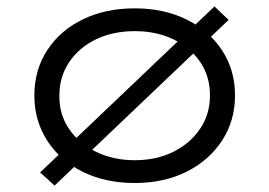

<svg xmlns="http://www.w3.org/2000/svg" viewBox="-20 -560 838 598"><path d="M150 18 105 -23 648 -540 692 -498ZM400 10Q308 10 237.5 -25Q167 -60 127 -122Q87 -184 87 -263Q87 -342 127 -403.5Q167 -465 237.5 -499.5Q308 -534 400 -534Q490 -534 560.5 -499.5Q631 -465 671.5 -403.5Q712 -342 712 -263Q712 -184 671.5 -122Q631 -60 560.5 -25Q490 10 400 10ZM400 -61Q467 -61 519.5 -87Q572 -113 603 -158.5Q634 -204 634 -263Q634 -322 603.5 -367Q573 -412 520 -437.5Q467 -463 400 -463Q332 -463 279 -437.5Q226 -412 195.5 -366.5Q165 -321 165 -263Q164 -204 195 -158.5Q226 -113 279.5 -87Q333 -61 400 -61Z"/></svg>

Font: Lexend Giga Light
Style: Regular
Weight: 300
Version: Version 1.007